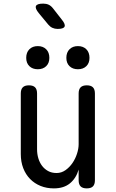

<svg xmlns="http://www.w3.org/2000/svg" viewBox="-20 -1032 640 1062"><path d="M415 -234V-515Q415 -538 426 -549Q437 -560 460 -560Q483 -560 494 -549Q505 -538 505 -515V-35Q505 -12 494 -1Q483 10 460 10Q437 10 426 -1Q415 -12 415 -35V-94Q401 -46 367 -18Q333 10 278 10Q238 10 204.5 -3.5Q171 -17 146.5 -42Q122 -67 108.5 -102Q95 -137 95 -180V-515Q95 -538 106 -549Q117 -560 140 -560Q163 -560 174 -549Q185 -538 185 -515V-206Q185 -180 192 -156.5Q199 -133 212.5 -115Q226 -97 246 -86Q266 -75 293 -75Q320 -75 342.5 -91Q365 -107 381 -130.5Q397 -154 406 -182Q415 -210 415 -234ZM411 -649Q382 -649 364.5 -666Q347 -683 347 -712Q347 -742 364.5 -759.5Q382 -777 411 -777Q440 -777 457.5 -759.5Q475 -742 475 -712Q475 -683 457.5 -666Q440 -649 411 -649ZM189 -649Q160 -649 142.5 -666Q125 -683 125 -712Q125 -742 142.5 -759.5Q160 -777 189 -777Q218 -777 235.5 -759.5Q253 -742 253 -712Q253 -683 235.5 -666Q218 -649 189 -649ZM247 -896 194 -960Q173 -986 179 -999Q185 -1012 219 -1012Q236 -1012 249 -1006Q262 -1000 273 -986L323 -922Q343 -897 337 -884.5Q331 -872 299 -872Q283 -872 270 -878Q257 -884 247 -896Z"/></svg>

Font: Maple Mono NF
Style: Regular
Weight: 400
Monospace: yes
Designer: subframe7536
Version: Version 7.000